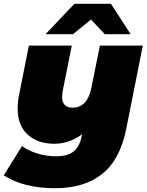

<svg xmlns="http://www.w3.org/2000/svg" viewBox="-47 -787 772 1011"><path d="M705 -547 618 -110Q586 53 491.5 128.5Q397 204 244 204Q76 204 -27 136L69 -18Q102 7 150.5 21.5Q199 36 248 36Q311 36 342 9.5Q373 -17 383 -70L385 -80Q352 -55 314.5 -42.5Q277 -30 240 -30Q152 -30 99 -78Q46 -126 46 -216Q46 -250 53 -285L105 -547H331L284 -312Q280 -288 280 -278Q280 -220 335 -220Q413 -220 434 -324L479 -547ZM505 -607 432 -684 337 -607H193L345 -767H537L641 -607Z"/></svg>

Font: Montserrat Alternates Black
Style: Italic
Weight: 900
Italic angle: -11.3°
Designer: Julieta Ulanovsky
Foundry: Julieta Ulanovsky
Version: Version 7.200